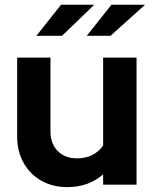

<svg xmlns="http://www.w3.org/2000/svg" viewBox="-20 -757 633 787"><path d="M256.4 10Q195.9 10 149.4 -16.3Q102.8 -42.6 76.6 -89.7Q50.3 -136.7 50.3 -197.6V-521H186.9V-217.6Q186.9 -167.8 216.7 -137.9Q246.5 -107.9 295.5 -107.9Q365 -107.9 402.7 -160.2V-521H539.7V0H402.7V-42.3Q343 10 256.4 10ZM129.1 -610.2 230.2 -737.5H366.3L234.3 -610.2ZM335.6 -610.2 436.7 -737.5H574.5L433.1 -610.2Z"/></svg>

Font: Red Hat Display VF
Style: Regular
Weight: 300
Designer: Pentagram, MCKL
Foundry: Pentagram, MCKL
Version: Version 1.023